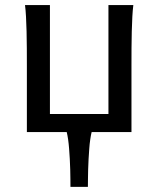

<svg xmlns="http://www.w3.org/2000/svg" viewBox="-20 -518 621 753"><path d="M339.4 0Q336.4 11.7 334 28.6Q331.5 45.4 330.1 64.9Q328.6 84.5 327.4 105.5Q326.2 126.5 325.7 146.5Q325.2 166.5 325 184.3Q324.7 202.1 324.7 214.8H256.3Q256.3 202.1 256.1 184.3Q255.9 166.5 255.4 146.5Q254.9 126.5 253.7 105.5Q252.4 84.5 251 64.9Q249.5 45.4 247.1 28.6Q244.6 11.7 241.7 0H85.4V-258.8Q85.4 -294.4 85.2 -329.1Q85 -363.8 84.2 -394.8Q83.5 -425.8 82 -452.4Q80.6 -479 78.1 -498H175.8V-70.8H405.3V-498H502.9Q500.5 -479 499 -452.4Q497.6 -425.8 496.8 -394.8Q496.1 -363.8 495.8 -329.1Q495.6 -294.4 495.6 -258.8V0Z"/></svg>

Font: Andika CyrE
Style: Regular
Weight: 400
Designer: Victor Gaultney, Annie Olsen, Julie Remington, Don Collingsworth, Eric Hays, Becca Hirsbrunner
Foundry: SIL International
Version: Version 5.000